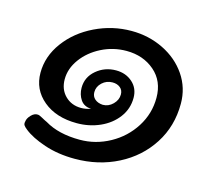

<svg xmlns="http://www.w3.org/2000/svg" viewBox="-75 -558 718 643"><g transform="rotate(15 284.5 -236.5)"><path d="M529 -275Q529 -197 489.5 -135.5Q450 -74 382.5 -39.5Q315 -5 233 -5Q175 -5 127.5 -21Q80 -37 54 -58Q45 -65 42 -70Q39 -75 41 -83Q42 -94 53 -105.5Q64 -117 76 -116Q81 -116 92.5 -109.5Q104 -103 111 -100Q159 -71 233 -71Q288 -71 337 -98Q386 -125 415.5 -171.5Q445 -218 445 -273Q445 -331 405.5 -365Q366 -399 308 -399Q262 -399 221.5 -378.5Q181 -358 156.5 -324.5Q132 -291 132 -254Q132 -219 154 -197Q176 -175 210 -175Q225 -175 243 -181Q218 -182 206 -200Q194 -218 194 -241Q194 -278 223 -302.5Q252 -327 291 -327Q325 -327 348 -306.5Q371 -286 371 -253Q371 -215 348.5 -185Q326 -155 289 -138.5Q252 -122 209 -122Q137 -122 92.5 -159Q48 -196 48 -254Q48 -311 84.5 -360.5Q121 -410 181 -439Q241 -468 307 -468Q367 -468 418 -443Q469 -418 499 -374Q529 -330 529 -275ZM239 -238Q239 -223 249.5 -214Q260 -205 277 -204Q297 -204 312 -219Q327 -234 327 -253Q327 -268 316.5 -276.5Q306 -285 290 -285Q269 -285 254 -271Q239 -257 239 -238Z"/></g></svg>

Font: Mali Medium
Style: Italic
Weight: 500
Italic angle: -10°
Version: Version 1.000; ttfautohint (v1.6)